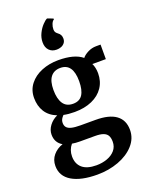

<svg xmlns="http://www.w3.org/2000/svg" viewBox="-198 -950 1007 1310"><g transform="rotate(-20 305.0 -295.0)"><path d="M24 111Q24 66.5 51.2 34.2Q78.5 2 121 -12Q72.5 -40 72.5 -98.5Q72.5 -132.5 95 -162.8Q117.5 -193 154 -209.5Q99 -231.5 72.5 -274Q46 -316.5 46 -374.5Q46 -431.5 79 -473.8Q112 -516 167.5 -538.5Q223 -561 288.5 -561Q405.5 -561 461.5 -514.5Q474.5 -532 503.5 -547Q532.5 -562 565 -562H597V-456.5H499Q506 -443.5 510.2 -424.2Q514.5 -405 514.5 -384.5Q514.5 -326 485 -282Q455.5 -238 401.2 -214Q347 -190 275 -190Q229.5 -190 195 -197.5Q183.5 -186 177.2 -174.2Q171 -162.5 171 -148.5Q171 -127.5 181.8 -115Q192.5 -102.5 216.2 -96.8Q240 -91 280.5 -91H389Q487.5 -91 537.2 -54.5Q587 -18 587 53Q587 115 543.8 163.2Q500.5 211.5 429 238Q357.5 264.5 275 264.5Q156.5 264.5 90.2 225Q24 185.5 24 111ZM374.5 -377.5Q374.5 -506.5 284 -506.5Q238 -506.5 213.5 -475.2Q189 -444 189 -380.5Q189 -317 212 -281.8Q235 -246.5 284 -246.5Q331 -246.5 352.8 -280Q374.5 -313.5 374.5 -377.5ZM448.5 88.5Q448.5 61 439.2 44.2Q430 27.5 408 19.2Q386 11 347.5 11H239Q206.5 11 182.5 6.5Q153 41.5 153 89Q153 143 187.5 172.8Q222 202.5 290 202.5Q332 202.5 368.2 189.5Q404.5 176.5 426.5 150.8Q448.5 125 448.5 88.5ZM303.5 -632Q271 -632 250.8 -653Q230.5 -674 230.5 -711Q230.5 -744.5 245.5 -775.2Q260.5 -806 280.8 -827.2Q301 -848.5 314 -854H316L356 -839L357 -832.5Q345 -826 337.5 -807.2Q330 -788.5 330 -769Q330 -755.5 335.2 -747.8Q340.5 -740 350.5 -732.5Q373 -717 373 -688Q373 -668.5 362.5 -655.8Q352 -643 336.8 -637.5Q321.5 -632 306.5 -632Z"/></g></svg>

Font: Merriweather Text
Style: Bold
Weight: 700
Designer: Eben Sorkin
Foundry: Eben Sorkin
Version: Version 2.100